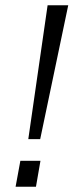

<svg xmlns="http://www.w3.org/2000/svg" viewBox="-20 -706 287 726"><path d="M87 -180 160 -686H238L132 -180ZM39 0 57 -98H133L116 0Z"/></svg>

Font: Archivo Condensed Light
Style: Italic
Weight: 300
Width: 3
Italic angle: -10°
Designer: Hector Gatti
Foundry: Omnibus-Type
Version: Version 2.001